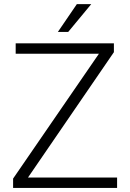

<svg xmlns="http://www.w3.org/2000/svg" viewBox="-20 -924 639 944"><path d="M117.7 -51.3 540 -667.5V-710.9H57.1V-659.7H466.3L44.4 -45.9V0H555.7V-51.3ZM315.4 -767.1 428.7 -903.8H357.9L264.6 -767.1Z"/></svg>

Font: Vazirmatn ExtraLight
Style: Regular
Weight: 200
Designer: Saber Rastikerdar
Foundry: Saber Rastikerdar
Version: Version 33.003